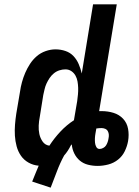

<svg xmlns="http://www.w3.org/2000/svg" viewBox="-20 -755 640 883"><path d="M128 80Q136 61 143 43Q150 25 158 7Q133 5 111.5 -7Q90 -19 76.5 -38.5Q63 -58 56.5 -82Q50 -106 48.5 -131Q47 -156 49 -181.5Q51 -207 55 -233L72 -333Q75 -355 81 -377Q87 -399 96 -420Q105 -441 118 -461Q131 -481 149 -496.5Q167 -512 190 -520Q213 -528 235 -528Q259 -528 281 -520.5Q303 -513 318 -497Q333 -481 342 -460Q351 -439 356 -417L408 -735H517L436 -244H447Q476 -244 502 -236Q528 -228 546 -209Q564 -190 569 -162.5Q574 -135 569 -106Q565 -83 554 -60Q543 -37 523 -21Q503 -5 478 1.5Q453 8 429 8Q406 8 384.5 2.5Q363 -3 347 -16.5Q331 -30 321.5 -49.5Q312 -69 310 -91Q308 -89 307 -88Q306 -87 305 -85Q299 -73 291.5 -61.5Q284 -50 275 -40Q256 -5 242 32.5Q228 70 213 108ZM207 -85Q229 -119 257.5 -149.5Q286 -180 320 -202L335 -290Q337 -305 338.5 -320.5Q340 -336 339.5 -351Q339 -366 336.5 -380.5Q334 -395 327 -407.5Q320 -420 308 -428Q296 -436 281 -436Q267 -436 253 -431.5Q239 -427 227.5 -417.5Q216 -408 208 -396Q200 -384 194 -371Q188 -358 185 -344.5Q182 -331 179 -318L163 -218Q159 -198 158 -177.5Q157 -157 161 -138.5Q165 -120 176 -104Q187 -88 207 -85ZM438 -70Q446 -70 454.5 -74.5Q463 -79 467.5 -86Q472 -93 475 -101.5Q478 -110 479 -118Q481 -127 480.5 -135.5Q480 -144 476 -151.5Q472 -159 464 -162.5Q456 -166 447 -166Q441 -166 435 -165.5Q429 -165 423 -164L419 -141Q417 -130 416.5 -119.5Q416 -109 417 -98.5Q418 -88 423 -79Q428 -70 438 -70Z"/></svg>

Font: Iosevka Extended Oblique
Style: Bold
Weight: 700
Width: 7
Italic angle: -9°
Monospace: yes
Designer: Belleve Invis
Foundry: Belleve Invis
Version: Version 32.5.0; ttfautohint (v1.8.4)